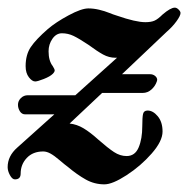

<svg xmlns="http://www.w3.org/2000/svg" viewBox="-20 -449 492 502"><path d="M452 -415Q452 -408 441.5 -393.5Q431 -379 416 -366L299 -255H372Q380 -255 385.5 -250.5Q391 -246 391 -240L390 -236Q386 -224 376 -215Q366 -206 353 -206H247L162 -126Q181 -124 198.5 -113.5Q216 -103 237 -84Q262 -62 278 -51.5Q294 -41 311 -41Q333 -41 342.5 -63.5Q352 -86 352 -119Q352 -142 354 -151Q356 -160 366 -160Q380 -160 392.5 -145Q405 -130 405 -105Q405 -80 376.5 -47.5Q348 -15 311 9Q274 33 253 33Q227 33 204.5 20.5Q182 8 157 -13Q150 -18 136 -30Q122 -42 112 -47.5Q102 -53 93 -53Q66 -53 50 -36Q34 -19 34 5Q34 20 19 20Q12 20 6 9Q0 -2 0 -12Q0 -41 25 -63L122 -150H46Q37 -150 32 -158Q27 -166 27 -175Q27 -185 34.5 -192.5Q42 -200 53 -200H177L286 -298H282Q265 -298 249.5 -306.5Q234 -315 211 -332Q187 -348 172.5 -355Q158 -362 142 -362Q127 -362 117 -347.5Q107 -333 107 -315Q107 -290 118 -276Q123 -268 123 -265Q123 -261 118 -256Q111 -249 94.5 -242.5Q78 -236 72 -236Q64 -236 55.5 -247Q47 -258 47 -276Q47 -306 60.5 -326Q74 -346 105 -373Q126 -391 159.5 -409Q193 -427 211 -427Q225 -427 239.5 -423.5Q254 -420 265 -415.5Q276 -411 286 -408Q335 -391 360 -391Q375 -391 384 -395Q393 -399 405 -411Q426 -429 437 -429Q442 -429 447 -424Q452 -419 452 -415Z"/></svg>

Font: EB Garamond SemiBold
Style: Italic
Weight: 600
Italic angle: -17.2°
Designer: Georg Duffner and Octavio Pardo
Foundry: Georg Duffner
Version: Version 1.000